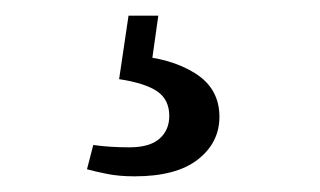

<svg xmlns="http://www.w3.org/2000/svg" viewBox="-20 -22 408 245"><path d="M132 79 144 -2H182L172 69L151 49Q198 52 229 71.5Q260 91 260 127Q260 160 232.5 181.5Q205 203 152 203Q132 203 117 200Q102 197 91 194L99 163Q120 166 145 166Q171 166 183.5 155Q196 144 196 126Q196 105 180.5 94.5Q165 84 132 79Z"/></svg>

Font: Lisu Bosa Medium
Style: Regular
Weight: 500
Designer: David Morse, Annie Olsen, Victor Gaultney, Frank Grießhammer (Latin)
Foundry: SIL International
Version: Version 2.000